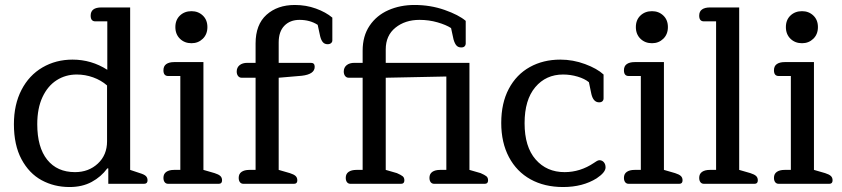

<svg xmlns="http://www.w3.org/2000/svg" viewBox="-20 -740 3389 773"><path d="M36 -240Q36 -319 66.5 -378Q97 -437 151 -468.5Q205 -500 272 -500Q348 -500 412 -459V-654H364Q345 -654 345 -677Q345 -710 388 -710H504V-56L543 -43Q560 -38 567 -31.5Q574 -25 574 -14Q574 0 560 0H416V-62H412Q387 -28 349 -7.5Q311 13 260 13Q198 13 147.5 -14.5Q97 -42 66.5 -99Q36 -156 36 -240ZM411 -171V-396Q387 -417 355 -428.5Q323 -440 289 -440Q244 -440 208 -417Q172 -394 151 -349Q130 -304 130 -240Q130 -147 170 -97Q210 -47 282 -47Q337 -47 374 -81.5Q411 -116 411 -171Z M686 -631Q686 -660 704.5 -677.5Q723 -695 751 -695Q778 -695 796.5 -677.5Q815 -660 815 -631Q815 -602 796.5 -584Q778 -566 751 -566Q723 -566 704.5 -584Q686 -602 686 -631ZM657 0Q648 0 643 -6.5Q638 -13 638 -24Q638 -40 649.5 -48Q661 -56 681 -56H706V-434H657Q638 -434 638 -457Q638 -474 649.5 -482Q661 -490 681 -490H799V-56L844 -43Q860 -38 867 -31.5Q874 -25 874 -14Q874 0 861 0Z M960 0Q951 0 946 -6.5Q941 -13 941 -24Q941 -40 952.5 -48Q964 -56 984 -56H1009V-427H953Q944 -427 938.5 -434Q933 -441 933 -452Q933 -468 944.5 -477.5Q956 -487 976 -487H1009V-565Q1009 -641 1053 -680.5Q1097 -720 1167 -720Q1212 -720 1252 -705.5Q1292 -691 1318 -669V-577Q1318 -571 1313 -566.5Q1308 -562 1299 -562Q1287 -562 1280 -570Q1273 -578 1269 -594L1259 -640Q1228 -660 1186 -660Q1148 -660 1125 -636.5Q1102 -613 1102 -569V-487H1232Q1247 -487 1247 -471Q1247 -441 1195 -435L1102 -427V-56L1147 -43Q1163 -38 1170 -31.5Q1177 -25 1177 -14Q1177 0 1164 0Z M1391 0Q1382 0 1377 -6.5Q1372 -13 1372 -24Q1372 -40 1383.5 -48Q1395 -56 1415 -56H1440V-427H1384Q1375 -427 1369.5 -434Q1364 -441 1364 -452Q1364 -468 1375.5 -477.5Q1387 -487 1407 -487H1440V-536Q1440 -595 1468 -636.5Q1496 -678 1543.5 -699Q1591 -720 1649 -720Q1713 -720 1770 -700Q1827 -680 1855 -656V-564Q1855 -558 1850.5 -553.5Q1846 -549 1837 -549Q1825 -549 1818 -556.5Q1811 -564 1806 -581L1796 -627Q1776 -640 1741.5 -650Q1707 -660 1669 -660Q1611 -660 1572 -628.5Q1533 -597 1533 -541V-487H1870V-56L1915 -43Q1931 -36 1938 -30.5Q1945 -25 1945 -14Q1945 0 1932 0H1728Q1719 0 1714 -6.5Q1709 -13 1709 -24Q1709 -40 1720.5 -48Q1732 -56 1752 -56H1777V-432L1533 -427V-56L1578 -43Q1594 -36 1601 -30.5Q1608 -25 1608 -14Q1608 0 1595 0Z M1998 -245Q1998 -325 2028.5 -382.5Q2059 -440 2113 -470Q2167 -500 2236 -500Q2287 -500 2335.5 -482Q2384 -464 2410 -440V-344Q2410 -337 2405.5 -332.5Q2401 -328 2392 -328Q2369 -328 2361 -361L2351 -409Q2334 -423 2305.5 -431.5Q2277 -440 2247 -440Q2178 -440 2135 -389Q2092 -338 2092 -244Q2092 -149 2136.5 -98Q2181 -47 2253 -47Q2316 -47 2371 -84Q2374 -86 2381 -90.5Q2388 -95 2393 -95Q2404 -95 2411 -87Q2418 -79 2418 -66Q2418 -46 2382 -22Q2326 13 2247 13Q2172 13 2116 -18Q2060 -49 2029 -107.5Q1998 -166 1998 -245Z M2540 -631Q2540 -660 2558.5 -677.5Q2577 -695 2605 -695Q2632 -695 2650.5 -677.5Q2669 -660 2669 -631Q2669 -602 2650.5 -584Q2632 -566 2605 -566Q2577 -566 2558.5 -584Q2540 -602 2540 -631ZM2511 0Q2502 0 2497 -6.5Q2492 -13 2492 -24Q2492 -40 2503.5 -48Q2515 -56 2535 -56H2560V-434H2511Q2492 -434 2492 -457Q2492 -474 2503.5 -482Q2515 -490 2535 -490H2653V-56L2698 -43Q2714 -38 2721 -31.5Q2728 -25 2728 -14Q2728 0 2715 0Z M2814 0Q2805 0 2800 -6.5Q2795 -13 2795 -24Q2795 -40 2806.5 -48Q2818 -56 2838 -56H2863V-654H2814Q2795 -654 2795 -677Q2795 -694 2806.5 -702Q2818 -710 2838 -710H2956V-56L3001 -43Q3017 -38 3024 -31.5Q3031 -25 3031 -14Q3031 0 3018 0Z M3144 -631Q3144 -660 3162.5 -677.5Q3181 -695 3209 -695Q3236 -695 3254.5 -677.5Q3273 -660 3273 -631Q3273 -602 3254.5 -584Q3236 -566 3209 -566Q3181 -566 3162.5 -584Q3144 -602 3144 -631ZM3115 0Q3106 0 3101 -6.5Q3096 -13 3096 -24Q3096 -40 3107.5 -48Q3119 -56 3139 -56H3164V-434H3115Q3096 -434 3096 -457Q3096 -474 3107.5 -482Q3119 -490 3139 -490H3257V-56L3302 -43Q3318 -38 3325 -31.5Q3332 -25 3332 -14Q3332 0 3319 0Z"/></svg>

Font: Maitree Medium
Style: Regular
Weight: 500
Designer: CadsonDemak Team
Foundry: CadsonDemak
Version: Version 1.010